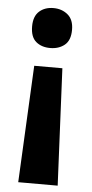

<svg xmlns="http://www.w3.org/2000/svg" viewBox="-53 -588 379 795"><g transform="rotate(5 136.5 -190.5)"><path d="M221 -473Q221 -429 197 -409.5Q173 -390 137 -390Q101 -390 78 -409.5Q55 -429 55 -473Q55 -515 78 -535.5Q101 -556 137 -556Q172 -556 196.5 -535.5Q221 -515 221 -473ZM78 -311H195L218 175H54Z"/></g></svg>

Font: Noto Sans Lao UI SemCond
Style: Bold
Weight: 700
Width: 4
Designer: Monotype Design Team
Foundry: Monotype Imaging Inc.
Version: Version 2.000; ttfautohint (v1.8.4.7-5d5b)